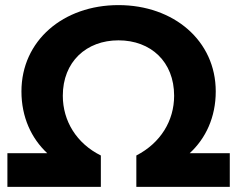

<svg xmlns="http://www.w3.org/2000/svg" viewBox="-20 -732 929 752"><path d="M9 0H375V-123C280 -170 226 -258 226 -357C226 -490 318 -574 444 -574C571 -574 662 -490 662 -357C662 -259 609 -172 514 -123V0H880V-132H723C786 -190 825 -273 825 -374C825 -573 660 -712 444 -712C228 -712 64 -573 64 -374C64 -273 103 -190 165 -132H9Z"/></svg>

Font: Talent SemiBold
Style: Bold
Weight: 700
Designer: Mike Powis
Version: Version 1.001;hotconv 1.0.109;makeotfexe 2.5.65596